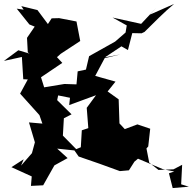

<svg xmlns="http://www.w3.org/2000/svg" viewBox="-67 -859 978 974"><path d="M813 0 737 3 690 -34 676 -106 685 -116 695 -206 630 -228 566 -204 539 -233 535 -355 479 -395 519 -445 416 -474 464 -564 544 -583 465 -568 549 -624 582 -605 604 -691 651 -690 666 -697C715 -745 763 -795 816 -839L694 -785L726 -820L649 -738L504 -770L576 -730L570 -694L517 -648L385 -574L369 -506L327 -497L321 -431L260 -433L157 -416L141 -467L249 -540L222 -569L241 -586L340 -651L321 -750L233 -767L195 -766L176 -737L123 -808L41 -828L53 -810L18 -815L82 -735L109 -724L70 -667L74 -593L83 -587L26 -604L-47 -550L44 -570L51 -457L74 -456L35 -384L133 -275L148 -232L80 -238L110 -137L95 -82L40 -19L53 -51L-9 -11L94 36L90 84L152 81L209 -20L276 -57L223 -105L328 -94L252 -171L257 -259L296 -279L223 -351L228 -375L288 -363L284 -326L420 -376L373 -312L381 -209L348 -198L343 -112L309 -98L332 -65C402 -41 472 -17 541 9L587 5L615 -39L633 -54L759 -1L817 11L790 20L809 95L891 88L852 76L857 -23Z"/></svg>

Font: Hussar Lance
Style: ExBd
Weight: 700
Foundry: Cannot Into Space Fonts, PlusOne Fonts
Version: Version 2.270